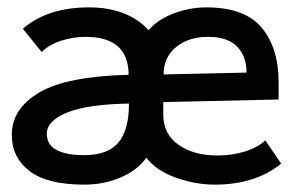

<svg xmlns="http://www.w3.org/2000/svg" viewBox="-20 -490 790 521"><path d="M209 11Q108 11 60 -26Q12 -63 12 -124Q12 -195 86.5 -239Q161 -283 329 -287Q329 -390 212 -390Q180 -390 147.5 -380Q115 -370 93 -349L42 -412Q109 -470 222 -470Q275 -470 316.5 -453.5Q358 -437 383 -408Q409 -438 452.5 -454Q496 -470 540 -470Q644 -470 690 -415Q736 -360 736 -267V-220L423 -213V-180Q423 -126 464.5 -97Q506 -68 571 -68Q608 -68 643 -78.5Q678 -89 700 -109L743 -46Q673 11 563 11Q510 11 457 -8Q404 -27 377 -62Q353 -28 307.5 -8.5Q262 11 209 11ZM424 -288 649 -293Q649 -338 623 -364Q597 -390 545 -390Q492 -390 458 -362.5Q424 -335 424 -288ZM208 -69Q273 -69 301.5 -103.5Q330 -138 330 -209Q217 -207 162 -184.5Q107 -162 107 -127Q107 -97 133.5 -83Q160 -69 208 -69Z"/></svg>

Font: Inconsolata ExtraExpanded SemiBold
Style: Regular
Weight: 600
Width: 8
Monospace: yes
Designer: Raph Levien, Cyreal, Brenton Simpson
Foundry: Raph Levien, Cyreal, Google
Version: Version 3.001; ttfautohint (v1.8.2.53-6de2)